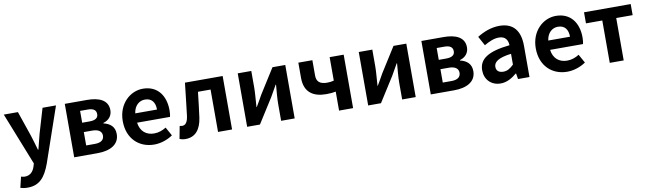

<svg xmlns="http://www.w3.org/2000/svg" viewBox="-42 -1165 6696 1981"><g transform="rotate(-10 3305.5 -174.5)"><path d="M128 225C253 225 313 149 362 17L561 -560H420L343 -300C330 -248 316 -194 303 -142H298C282 -196 268 -250 251 -300L162 -560H14L232 -10L222 23C206 72 174 108 117 108C104 108 88 104 78 101L51 214C73 221 95 225 128 225Z M653 0H897C1025 0 1127 -47 1127 -161C1127 -238 1079 -276 1011 -292V-297C1075 -315 1105 -362 1105 -414C1105 -522 1009 -560 885 -560H653ZM796 -337V-461H876C938 -461 964 -438 964 -398C964 -360 938 -337 873 -337ZM796 -99V-239H885C953 -239 984 -210 984 -170C984 -127 955 -99 888 -99Z M1490 14C1559 14 1630 -10 1685 -48L1635 -138C1595 -113 1555 -99 1509 -99C1426 -99 1366 -147 1354 -239H1699C1703 -252 1706 -279 1706 -307C1706 -461 1626 -574 1472 -574C1339 -574 1211 -461 1211 -280C1211 -95 1333 14 1490 14ZM1352 -337C1363 -418 1415 -460 1474 -460C1546 -460 1580 -412 1580 -337Z M1818 14C1919 14 1978 -54 1996 -179C2008 -267 2018 -356 2028 -444H2160V0H2307V-560H1912C1899 -446 1887 -332 1873 -219C1864 -152 1841 -126 1808 -126C1797 -126 1789 -128 1781 -130L1756 2C1775 10 1794 14 1818 14Z M2465 0H2599L2763 -259C2781 -292 2811 -344 2830 -377H2834C2828 -307 2821 -233 2821 -176V0H2963V-560H2829L2665 -300C2648 -267 2617 -216 2598 -183H2595C2599 -252 2607 -327 2607 -383V-560H2465Z M3428 0H3575V-560H3428V-314C3405 -308 3385 -305 3358 -305C3280 -305 3247 -336 3247 -400V-560H3100V-400C3100 -249 3192 -190 3327 -190C3375 -190 3396 -193 3428 -199Z M3733 0H3867L4031 -259C4049 -292 4079 -344 4098 -377H4102C4096 -307 4089 -233 4089 -176V0H4231V-560H4097L3933 -300C3916 -267 3885 -216 3866 -183H3863C3867 -252 3875 -327 3875 -383V-560H3733Z M4389 0H4633C4761 0 4863 -47 4863 -161C4863 -238 4815 -276 4747 -292V-297C4811 -315 4841 -362 4841 -414C4841 -522 4745 -560 4621 -560H4389ZM4532 -337V-461H4612C4674 -461 4700 -438 4700 -398C4700 -360 4674 -337 4609 -337ZM4532 -99V-239H4621C4689 -239 4720 -210 4720 -170C4720 -127 4691 -99 4624 -99Z M5120 14C5184 14 5240 -18 5289 -60H5293L5303 0H5423V-327C5423 -489 5350 -574 5208 -574C5120 -574 5040 -541 4974 -500L5027 -403C5079 -433 5129 -456 5181 -456C5250 -456 5274 -414 5277 -359C5051 -335 4954 -272 4954 -152C4954 -57 5020 14 5120 14ZM5168 -101C5125 -101 5094 -120 5094 -164C5094 -214 5140 -252 5277 -269V-156C5241 -121 5210 -101 5168 -101Z M5817 14C5886 14 5957 -10 6012 -48L5962 -138C5922 -113 5882 -99 5836 -99C5753 -99 5693 -147 5681 -239H6026C6030 -252 6033 -279 6033 -307C6033 -461 5953 -574 5799 -574C5666 -574 5538 -461 5538 -280C5538 -95 5660 14 5817 14ZM5679 -337C5690 -418 5742 -460 5801 -460C5873 -460 5907 -412 5907 -337Z M6264 0H6410V-444H6582V-560H6093V-444H6264Z"/></g></svg>

Font: Noto Sans HK
Style: Bold
Weight: 700
Designer: Ryoko NISHIZUKA 西塚涼子 (kana, bopomofo & ideographs); Paul D. Hunt (Latin, Greek & Cyrillic); Sandoll Communications 산돌커뮤니
Foundry: Adobe
Version: Version 2.002;hotconv 1.0.116;makeotfexe 2.5.65601